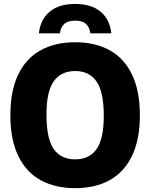

<svg xmlns="http://www.w3.org/2000/svg" viewBox="-20 -970 782 1000"><path d="M34 -370Q34 -498 75.5 -583Q117 -668 192.8 -709Q268.5 -750 371.5 -750Q474.5 -750 550 -709Q625.5 -668 667 -583Q708.5 -498 708.5 -370Q708.5 -242 667 -157Q625.5 -72 550 -31Q474.5 10 371.5 10Q268.5 10 192.8 -31Q117 -72 75.5 -157Q34 -242 34 -370ZM520.5 -366.5Q520.5 -491 482.8 -545.5Q445 -600 371.5 -600Q298 -600 260 -546.8Q222 -493.5 222 -373.5Q222 -248.5 259.5 -194.2Q297 -140 371.5 -140Q445 -140 482.8 -193.2Q520.5 -246.5 520.5 -366.5ZM371 -949.5Q455.5 -949.5 503.8 -909.2Q552 -869 560 -796.5H451Q445.5 -830.5 426.5 -846.5Q407.5 -862.5 371 -862.5Q335 -862.5 316 -846.5Q297 -830.5 291.5 -796.5H182.5Q190.5 -869 238.8 -909.2Q287 -949.5 371 -949.5Z"/></svg>

Font: Encode Sans Semi Condensed ExBd
Style: Regular
Weight: 800
Width: 4
Designer: Multiple Designers
Foundry: Impallari Type
Version: Version 2.000